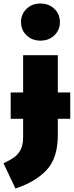

<svg xmlns="http://www.w3.org/2000/svg" viewBox="-61 -849 421 1096"><path d="M340 -171H269V-77Q269 53 205 121.5Q141 190 27 227L-41 83Q-2 65 21 48Q44 31 57.5 4Q71 -23 71 -65V-171H0V-321H71V-534H269V-321H340ZM281 -723Q281 -678 249.5 -647.5Q218 -617 170 -617Q122 -617 90.5 -647.5Q59 -678 59 -723Q59 -768 90.5 -798.5Q122 -829 170 -829Q218 -829 249.5 -798.5Q281 -768 281 -723Z"/></svg>

Font: FiraGO Heavy
Style: Regular
Weight: 900
Designer: bBox Type
Foundry: bBox Type GmbH
Version: Version 1.001